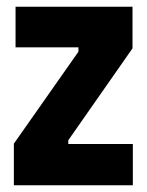

<svg xmlns="http://www.w3.org/2000/svg" viewBox="-20 -548 434 568"><path d="M21 0H373V-122H182V-133L372 -405V-528H26V-408H212V-395L21 -123Z"/></svg>

Font: Bricolage Grotesque 10pt Condensed ExtraBold
Style: Regular
Weight: 800
Width: 3
Designer: Mathieu Triay
Foundry: Atelier Triay
Version: Version 1.000;gftools[0.9.29]